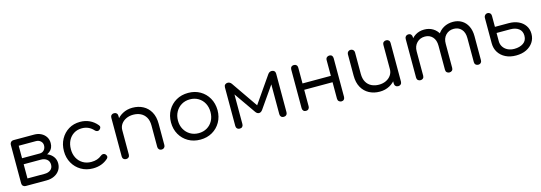

<svg xmlns="http://www.w3.org/2000/svg" viewBox="9 -1377 6238 2212"><g transform="rotate(-15 3128.0 -271.5)"><path d="M133 0Q114 0 102 -12Q90 -24 90 -43V-505Q91 -524 103 -535.5Q115 -547 133 -547Q152 -547 163.5 -535.5Q175 -524 175 -504V-320H381V-304Q434 -304 475 -285Q516 -266 539 -232.5Q562 -199 562 -156Q562 -110 539 -75Q516 -40 475 -20Q434 0 381 0ZM175 -79H381Q424 -79 451.5 -101Q479 -123 479 -162Q479 -203 451.5 -225.5Q424 -248 381 -248H175ZM288 -273V-320H386Q418 -320 438 -342Q458 -364 458 -398Q458 -428 436 -448.5Q414 -469 380 -469H134V-547H380Q426 -547 462 -528.5Q498 -510 518.5 -478Q539 -446 539 -404Q539 -341 495.5 -307Q452 -273 386 -273Z M936 5Q857 5 795 -31.5Q733 -68 697.5 -131Q662 -194 662 -273Q662 -353 696.5 -416Q731 -479 790.5 -515.5Q850 -552 928 -552Q988 -552 1039 -528.5Q1090 -505 1129 -458Q1141 -444 1137.5 -429.5Q1134 -415 1119 -404Q1107 -395 1092 -398Q1077 -401 1066 -414Q1011 -475 928 -475Q874 -475 832.5 -449Q791 -423 768 -378Q745 -333 745 -273Q745 -215 769 -169.5Q793 -124 836.5 -98Q880 -72 936 -72Q974 -72 1004.5 -82Q1035 -92 1059 -112Q1072 -123 1086.5 -124.5Q1101 -126 1113 -116Q1126 -104 1128 -89Q1130 -74 1118 -62Q1045 5 936 5Z M1756 0Q1737 0 1725 -12Q1713 -24 1713 -42V-297Q1713 -358 1690 -396.5Q1667 -435 1628.5 -454Q1590 -473 1540 -473Q1494 -473 1456 -455Q1418 -437 1396 -405.5Q1374 -374 1374 -333H1317Q1318 -396 1349.5 -445.5Q1381 -495 1434 -524Q1487 -553 1552 -553Q1623 -553 1678.5 -523.5Q1734 -494 1766 -437Q1798 -380 1798 -297V-42Q1798 -24 1786 -12Q1774 0 1756 0ZM1332 0Q1313 0 1301 -11.5Q1289 -23 1289 -42V-504Q1289 -524 1301 -535.5Q1313 -547 1332 -547Q1351 -547 1362.5 -535.5Q1374 -524 1374 -504V-42Q1374 -23 1362.5 -11.5Q1351 0 1332 0Z M2217 5Q2136 5 2073.5 -31Q2011 -67 1975 -130Q1939 -193 1939 -273Q1939 -354 1975 -417Q2011 -480 2073.5 -516Q2136 -552 2217 -552Q2297 -552 2359 -516Q2421 -480 2457 -417Q2493 -354 2494 -273Q2494 -193 2458 -130Q2422 -67 2359.5 -31Q2297 5 2217 5ZM2217 -72Q2273 -72 2317 -98Q2361 -124 2385.5 -169.5Q2410 -215 2410 -273Q2410 -331 2385.5 -377Q2361 -423 2317 -449Q2273 -475 2217 -475Q2161 -475 2117 -449Q2073 -423 2047.5 -377Q2022 -331 2022 -273Q2022 -215 2047.5 -169.5Q2073 -124 2117 -98Q2161 -72 2217 -72Z M2687 0Q2668 0 2656 -12Q2644 -24 2644 -43V-504Q2644 -524 2656 -535.5Q2668 -547 2687 -547Q2715 -547 2733 -521L2949 -208L3166 -521Q3184 -547 3212 -547Q3231 -547 3243 -535.5Q3255 -524 3255 -504V-43Q3255 -24 3243 -12Q3231 0 3212 0Q3192 0 3180.5 -12Q3169 -24 3169 -43V-444L3195 -436L2991 -143Q2972 -116 2948 -116Q2924 -116 2906 -143L2703 -434L2729 -442V-43Q2729 -24 2718 -12Q2707 0 2687 0Z M3900 0Q3882 0 3869.5 -12Q3857 -24 3857 -43V-504Q3857 -524 3869.5 -535.5Q3882 -547 3900 -547Q3919 -547 3930 -535.5Q3941 -524 3941 -504V-43Q3941 -24 3930 -12Q3919 0 3900 0ZM3477 0Q3458 0 3446.5 -12Q3435 -24 3435 -43V-504Q3435 -524 3446.5 -535.5Q3458 -547 3477 -547Q3496 -547 3507.5 -535.5Q3519 -524 3519 -504V-43Q3519 -24 3507.5 -12Q3496 0 3477 0ZM3506 -240V-316H3885V-240Z M4356 6Q4286 6 4230.5 -23.5Q4175 -53 4143 -110Q4111 -167 4111 -250V-505Q4111 -523 4123 -535Q4135 -547 4153 -547Q4172 -547 4184 -535Q4196 -523 4196 -505V-250Q4196 -190 4218.5 -151Q4241 -112 4280 -93Q4319 -74 4368 -74Q4415 -74 4452.5 -92Q4490 -110 4512 -142Q4534 -174 4534 -214H4592Q4590 -151 4559 -101.5Q4528 -52 4475 -23Q4422 6 4356 6ZM4577 0Q4558 0 4546 -12Q4534 -24 4534 -43V-505Q4534 -524 4546 -535.5Q4558 -547 4577 -547Q4596 -547 4608 -535.5Q4620 -524 4620 -505V-43Q4620 -24 4608 -12Q4596 0 4577 0Z M5532 0Q5513 0 5501 -11.5Q5489 -23 5489 -42V-329Q5489 -398 5454 -435.5Q5419 -473 5364 -473Q5305 -473 5267.5 -433.5Q5230 -394 5231 -329H5157Q5158 -396 5186 -446.5Q5214 -497 5263.5 -525Q5313 -553 5376 -553Q5434 -553 5479 -526Q5524 -499 5549 -448.5Q5574 -398 5574 -329V-42Q5574 -23 5562.5 -11.5Q5551 0 5532 0ZM4843 0Q4824 0 4812 -11.5Q4800 -23 4800 -42V-504Q4800 -523 4812 -535Q4824 -547 4843 -547Q4862 -547 4873.5 -535Q4885 -523 4885 -504V-42Q4885 -23 4873.5 -11.5Q4862 0 4843 0ZM5188 0Q5170 0 5157.5 -11.5Q5145 -23 5145 -42V-329Q5145 -398 5110 -435.5Q5075 -473 5020 -473Q4961 -473 4923 -434Q4885 -395 4885 -333H4828Q4829 -398 4855.5 -447.5Q4882 -497 4928 -525Q4974 -553 5032 -553Q5090 -553 5135 -526Q5180 -499 5205.5 -448.5Q5231 -398 5231 -329V-42Q5231 -23 5219 -11.5Q5207 0 5188 0Z M5981 10Q5910 10 5857 -16.5Q5804 -43 5774 -90Q5744 -137 5744 -200V-505Q5745 -523 5757.5 -535Q5770 -547 5787 -547Q5805 -547 5817 -535Q5829 -523 5829 -504V-372H5993Q6058 -372 6108 -349Q6158 -326 6186.5 -284Q6215 -242 6215 -186Q6215 -129 6185.5 -85Q6156 -41 6104 -15.5Q6052 10 5981 10ZM5981 -69Q6045 -69 6088 -98Q6131 -127 6131 -186Q6131 -240 6093.5 -269.5Q6056 -299 5993 -299H5829V-200Q5829 -163 5848.5 -133Q5868 -103 5902 -86Q5936 -69 5981 -69Z"/></g></svg>

Font: Comfortaa Medium
Style: Regular
Weight: 500
Designer: Johan Aakerlund
Foundry: Johan Aakerlund
Version: Version 3.104; ttfautohint (v1.8.1.43-b0c9)